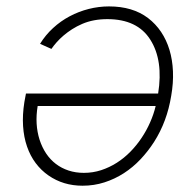

<svg xmlns="http://www.w3.org/2000/svg" viewBox="-20 -577 619 605"><path d="M56.8 -255.3 61.8 -282.3H478.3Q495 -386.7 453.8 -451.7Q413 -516.7 318.2 -516.7Q274.1 -516.7 239.3 -501.8Q221.9 -494.3 207.2 -484.9Q192.5 -475.5 180.2 -465Q168 -454.5 158.6 -443.9Q149.1 -433.2 142 -422.9L106.2 -438.9Q123.2 -466.6 147.2 -488.6Q171.2 -510.7 199.6 -525.7Q228 -540.8 259.6 -548.8Q291.2 -556.8 323.5 -556.8Q398.1 -556.8 446.4 -520.2Q470.5 -501.8 487.6 -476.4Q504.6 -451 514 -419.9Q523.4 -388.8 525 -352.3Q526.6 -315.7 519.5 -275.2Q506.4 -193.9 465.6 -130Q446.7 -100.5 422.8 -75.1Q398.8 -49.7 370.2 -31.2Q341.6 -12.8 308.9 -2.3Q276.3 8.2 240.1 8.2Q179.3 8.2 132.8 -24.1Q109.7 -40.1 92.5 -63Q75.3 -85.9 65.2 -115.2Q55 -144.5 52.7 -179.7Q50.4 -214.8 56.8 -255.3ZM104.8 -136.4Q112.6 -112.6 125.5 -93.2Q138.5 -73.9 156.2 -60.4Q174 -46.9 196.2 -39.6Q218.4 -32.3 244.3 -32.3Q272.7 -32.3 298.8 -40.8Q324.9 -49.4 348 -64.1Q371.1 -78.8 390.8 -98.9Q410.5 -119 426.1 -142.4Q441.8 -165.8 453.1 -191.6Q464.5 -217.3 470.5 -242.9H98.7Q89.1 -185.7 104.8 -136.4Z"/></svg>

Font: Inter P Extra Light
Style: Italic
Weight: 200
Italic angle: 9.39999°
Designer: Rasmus Andersson
Foundry: rsms
Version: Version 3.018;git-588b23468